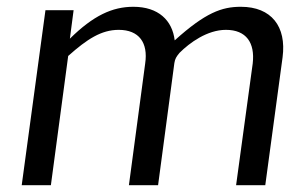

<svg xmlns="http://www.w3.org/2000/svg" viewBox="-20 -546 909 566"><path d="M44 0H130L181 -381C237 -431 279 -458 330 -458C390 -458 417 -420 408 -359L360 0H446L494 -360C496 -373 500 -379 509 -390C539 -420 591 -458 646 -458C706 -458 732 -420 725 -359L676 0H762L813 -377C825 -468 780 -526 690 -526C634 -526 586 -509 495 -427C488 -486 447 -526 373 -526C311 -526 255 -500 186 -432L197 -516H114Z"/></svg>

Font: United Sans
Style: Italic
Weight: 400
Italic angle: -8°
Designer: Pablo Impallari, Rodrigo Fuenzalida (Modified by Dan O. Williams)
Version: Version 1.000;PS 001.000;hotconv 1.0.88;makeotf.lib2.5.64775